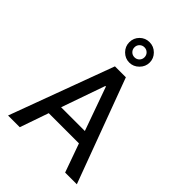

<svg xmlns="http://www.w3.org/2000/svg" viewBox="-270 -1091 1218 1218"><g transform="rotate(45 339.0 -482.0)"><path d="M475 -193H204L137 0H32L291 -700H389L649 0H544ZM446 -275 341 -569H336L233 -275ZM247 -873Q247 -911 273.5 -937.5Q300 -964 338 -964Q376 -964 403 -937Q430 -910 430 -873Q430 -836 402.5 -808.5Q375 -781 338 -781Q301 -781 274 -808Q247 -835 247 -873ZM383 -873Q383 -892 370 -905Q357 -918 338 -918Q319 -918 306 -905Q293 -892 293 -873Q293 -854 306 -841Q319 -828 338 -828Q357 -828 370 -841Q383 -854 383 -873Z"/></g></svg>

Font: Be Vietnam Medium
Style: Regular
Weight: 500
Designer: Gabriel Lam
Foundry: TypeRant
Version: Version 4.000